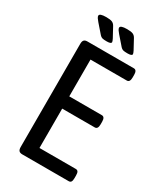

<svg xmlns="http://www.w3.org/2000/svg" viewBox="-213 -948 882 1031"><g transform="rotate(30 228.5 -432.0)"><path d="M79 -30V-670Q79 -686 85.5 -693Q92 -700 106 -700H394Q413 -700 413 -670V-654Q413 -624 394 -624H169V-396H371Q390 -396 390 -366V-350Q390 -320 371 -320H169V-76H394Q404 -76 408.5 -69Q413 -62 413 -46V-30Q413 -14 408.5 -7Q404 0 394 0H106Q92 0 85.5 -7Q79 -14 79 -30ZM152 -765 105 -819Q98 -827 92.5 -835Q87 -843 87 -849Q87 -864 129 -864Q154 -864 165.5 -859Q177 -854 184 -841L216 -782Q223 -768 223 -763Q223 -752 195 -752Q176 -752 167.5 -754.5Q159 -757 152 -765ZM281 -765 234 -819Q227 -827 221.5 -835Q216 -843 216 -849Q216 -864 258 -864Q283 -864 294.5 -859Q306 -854 313 -841L345 -782Q352 -768 352 -763Q352 -752 324 -752Q305 -752 296.5 -754.5Q288 -757 281 -765Z"/></g></svg>

Font: Asap Condensed
Style: Regular
Weight: 400
Designer: Pablo Cosgaya
Foundry: Omnibus-Type
Version: Version 1.010; ttfautohint (v1.8)